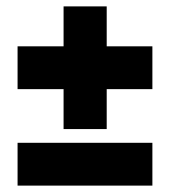

<svg xmlns="http://www.w3.org/2000/svg" viewBox="-20 -616 533 601"><path d="M179 -212V-337H35V-471H179V-596H314V-471H457V-337H314V-212ZM35 -35V-169H457V-35Z"/></svg>

Font: Piazzolla SC Black
Style: Regular
Weight: 900
Designer: Juan Pablo del Peral
Foundry: Huerta Tipografica
Version: Version 1.330